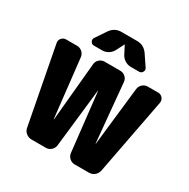

<svg xmlns="http://www.w3.org/2000/svg" viewBox="-209 -1159 1324 1348"><g transform="rotate(30 453.0 -485.0)"><path d="M830 -730Q852 -730 866 -713Q880 -696 876 -674L758 -56Q753 -32 734 -16Q715 0 690 0H574Q550 0 532 -16Q514 -32 511 -56L458 -529Q458 -530 457 -530Q456 -530 456 -529L403 -56Q400 -32 382 -16Q364 0 340 0H224Q199 0 179.5 -16Q160 -32 156 -56L38 -674Q33 -696 47.5 -713Q62 -730 84 -730H172Q196 -730 214 -714Q232 -698 235 -674L288 -201Q288 -200 289 -200Q290 -200 290 -201L334 -674Q336 -698 354 -714Q372 -730 396 -730H522Q546 -730 564 -714Q582 -698 584 -674L628 -201Q628 -200 629 -200Q630 -200 630 -201L683 -674Q686 -698 704 -714Q722 -730 746 -730ZM520 -970Q576 -970 608 -923L666 -837Q676 -822 667 -806Q658 -790 640 -790H574Q548 -790 525.5 -803.5Q503 -817 491 -840L458 -904Q458 -905 457 -905Q456 -905 456 -904L423 -840Q411 -817 388.5 -803.5Q366 -790 340 -790H274Q256 -790 247 -806Q238 -822 248 -837L306 -923Q338 -970 394 -970Z"/></g></svg>

Font: Rounded Mplus 1c Black
Style: Regular
Weight: 900
Version: Version 1.059.20150529